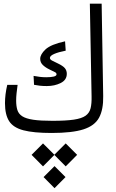

<svg xmlns="http://www.w3.org/2000/svg" viewBox="-20 -713 626 1033"><path d="M257.8 2.4Q160.6 2.4 106 -12Q51.3 -26.4 29.1 -61.3Q6.8 -96.2 6.8 -157.7Q6.8 -204.6 19 -256.3H74.7Q71.3 -232.4 69.1 -211.2Q66.9 -189.9 66.9 -172.4Q66.9 -142.1 73.5 -121.1Q80.1 -100.1 99.9 -87.4Q119.6 -74.7 158.4 -68.8Q197.3 -63 262.2 -63Q334.5 -63 377.2 -69.3Q419.9 -75.7 440.7 -90.6Q461.4 -105.5 467.5 -130.9Q473.6 -156.2 472.7 -194.3L463.4 -693.4H526.9L535.2 -195.8Q536.6 -124 513.2 -80.3Q489.7 -36.6 429.2 -17.1Q368.7 2.4 257.8 2.4ZM231.9 -250Q210.4 -250 193.4 -252Q176.3 -253.9 163.1 -256.8L160.6 -304.7Q179.7 -301.3 195.6 -299.3Q211.4 -297.4 229 -297.4Q253.9 -297.4 269 -301Q284.2 -304.7 284.2 -313Q284.2 -319.8 276.9 -324.2Q269.5 -328.6 246.1 -339.4Q224.6 -349.6 210.4 -363.3Q196.3 -377 196.3 -396.5Q196.3 -420.4 224.9 -447.3Q253.4 -474.1 330.1 -490.7L333.5 -440.4Q293.5 -432.6 271 -422.6Q248.5 -412.6 248.5 -401.4Q248.5 -393.1 259.8 -387.2Q271 -381.3 290.5 -372.1Q319.3 -358.4 329.3 -345.9Q339.4 -333.5 339.4 -315.9Q339.4 -282.7 306.6 -266.4Q273.9 -250 231.9 -250ZM333.5 58.6 395 120.1 333.5 182.1 272.5 120.6 211.4 182.1 149.9 120.1 211.4 58.6 272.5 119.6ZM273.4 180.7 332.5 239.7 273.4 299.3 214.4 239.7Z"/></svg>

Font: Cascadia Code NF Light
Style: Regular
Weight: 300
Monospace: yes
Designer: Aaron Bell
Foundry: Saja Typeworks
Version: Version 2404.023; ttfautohint (v1.8.4)